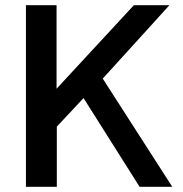

<svg xmlns="http://www.w3.org/2000/svg" viewBox="-20 -720 705 740"><path d="M80 0V-700H198V-378L496 -700H633L376 -417L644 0H518L302 -342L199 -232V0Z"/></svg>

Font: Kanit Cyrillic
Style: Regular
Weight: 400
Designer: Katatrad Team, Sasha Pavljenko
Foundry: CadsonDemak, Pavljenko + Design
Version: Version 1.002;Fontself Maker 3.5.7